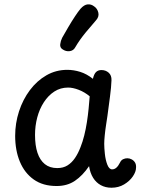

<svg xmlns="http://www.w3.org/2000/svg" viewBox="-20 -870 662 899"><path d="M51 -234Q51 -293 69 -348.5Q87 -404 120 -448Q153 -492 197.5 -517.5Q242 -543 295 -543Q325 -543 355.5 -533.5Q386 -524 415 -501Q420 -523 429.5 -532.5Q439 -542 455 -542Q475 -542 489 -529.5Q503 -517 502 -494Q501 -463 495 -417.5Q489 -372 483 -327Q481 -313 477 -287.5Q473 -262 470.5 -237Q468 -212 468 -197Q468 -178 471 -149.5Q474 -121 482.5 -99Q491 -77 505 -77Q516 -77 525 -85Q534 -93 542 -109Q547 -120 556.5 -124.5Q566 -129 576 -129Q587 -129 597 -123.5Q607 -118 612.5 -108.5Q618 -99 617 -85Q617 -66 602 -44Q587 -22 561 -6.5Q535 9 502 9Q474 9 452 -3Q430 -15 416 -37.5Q402 -60 397 -92Q367 -48 331 -23.5Q295 1 245 1Q181 1 138 -29.5Q95 -60 73 -113Q51 -166 51 -234ZM144 -238Q144 -189 155.5 -154.5Q167 -120 190 -101.5Q213 -83 248 -83Q276 -83 296 -95.5Q316 -108 331 -130Q346 -152 357 -181Q367 -206 374.5 -236Q382 -266 387 -298.5Q392 -331 395 -362Q398 -393 400 -419Q376 -439 348.5 -449.5Q321 -460 299 -460Q263 -460 234.5 -441.5Q206 -423 185.5 -391.5Q165 -360 154.5 -320.5Q144 -281 144 -238ZM332 -648Q324 -633 306.5 -630.5Q289 -628 273 -639Q260 -647 262 -663Q264 -679 271 -693Q284 -716 299.5 -742.5Q315 -769 330.5 -792.5Q346 -816 357 -829Q374 -848 390.5 -849.5Q407 -851 421 -840Q436 -830 440.5 -810.5Q445 -791 428 -773Q411 -754 382 -719Q353 -684 332 -648Z"/></svg>

Font: Playpen Sans
Style: Regular
Weight: 400
Designer: Laura Meseguer, Veronika Burian, José Scaglione, Kostas Bartsokas, Vera Evstafieva, Tom Grace, Yorlmar Campos
Foundry: TypeTogether
Version: Version 2.000